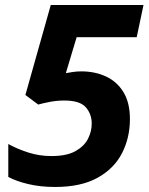

<svg xmlns="http://www.w3.org/2000/svg" viewBox="-20 -734 591 764"><path d="M199 10Q141 10 92.5 -1.5Q44 -13 13 -30V-161Q49 -141 93 -127Q137 -113 185 -113Q245 -113 280 -132.5Q315 -152 330 -181.5Q345 -211 345 -242Q345 -280 321.5 -307Q298 -334 236 -334Q206 -334 178 -328.5Q150 -323 132 -318L81 -356L182 -714H551L524 -586H285L242 -443Q254 -445 269.5 -447.5Q285 -450 304 -450Q358 -450 402 -429.5Q446 -409 471.5 -367Q497 -325 497 -260Q497 -186 465.5 -124.5Q434 -63 368 -26.5Q302 10 199 10Z"/></svg>

Font: BC Sans
Style: Bold Italic
Weight: 700
Italic angle: -12°
Designer: Monotype Design Team
Province of B.C.
Foundry: Monotype Imaging Inc.
Version: Version 2.000;GOOG;noto-source:20170915:90ef993387c0